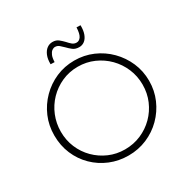

<svg xmlns="http://www.w3.org/2000/svg" viewBox="-197 -1083 1256 1273"><g transform="rotate(-30 431.0 -446.5)"><path d="M68 -354Q68 -429 96 -494.5Q124 -560 174 -610.5Q224 -661 289.5 -689.5Q355 -718 430 -718Q505 -718 571 -689.5Q637 -661 687 -610.5Q737 -560 765.5 -494.5Q794 -429 794 -354Q794 -279 765.5 -213.5Q737 -148 687 -98Q637 -48 571 -20Q505 8 430 8Q355 8 289.5 -19Q224 -46 174 -95Q124 -144 96 -210Q68 -276 68 -354ZM118 -353Q118 -288 142 -231Q166 -174 209 -131Q252 -88 308.5 -63.5Q365 -39 429 -39Q495 -39 552 -63.5Q609 -88 652 -131Q695 -174 719.5 -231Q744 -288 744 -354Q744 -419 719.5 -476.5Q695 -534 652 -577.5Q609 -621 552 -646Q495 -671 430 -671Q364 -671 307 -645.5Q250 -620 207.5 -576Q165 -532 141.5 -474.5Q118 -417 118 -353ZM506 -778Q476 -778 457.5 -792.5Q439 -807 423 -824Q410 -837 396.5 -848.5Q383 -860 365 -860Q353 -860 341.5 -851.5Q330 -843 322 -824.5Q314 -806 313 -774L283 -775Q282 -814 293.5 -841.5Q305 -869 324 -883Q343 -897 367 -897Q394 -897 412 -882.5Q430 -868 445 -852Q458 -837 472 -825Q486 -813 505 -813Q525 -813 538.5 -833Q552 -853 554 -901L584 -900Q585 -860 574.5 -832.5Q564 -805 546 -791.5Q528 -778 506 -778Z"/></g></svg>

Font: Josefin Sans Thin Light
Style: Regular
Weight: 300
Version: Version 2.000